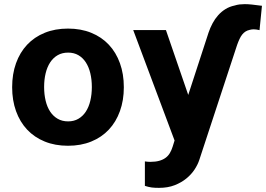

<svg xmlns="http://www.w3.org/2000/svg" viewBox="-20 -690 1279 923"><path d="M38.4 -270.6Q38.4 -334.2 57 -386Q75.6 -437.9 110.4 -475Q145.2 -512.1 195 -532.3Q244.7 -552.6 306.8 -552.6Q369 -552.6 418.7 -532.3Q468.4 -512.1 503.2 -475Q538 -437.9 556.6 -386Q575.3 -334.2 575.3 -270.6Q575.3 -207.7 556.6 -155.9Q538 -104 503.2 -66.9Q468.4 -29.8 418.7 -9.6Q369 10.7 306.8 10.7Q244.7 10.7 195 -9.6Q145.2 -29.8 110.4 -66.9Q75.6 -104 57 -155.9Q38.4 -207.7 38.4 -270.6ZM777.7 -545.5 884.9 -233.7 982.6 -533.4Q990.4 -556.5 1001.8 -577.8Q1013.1 -599.1 1028.6 -616.5Q1044 -633.9 1063.7 -646.1Q1083.5 -658.4 1107.6 -663.4Q1120 -667.3 1131.9 -668.7Q1143.8 -670.1 1156.6 -670.1Q1172.9 -670.1 1191.9 -668Q1210.9 -665.8 1235.4 -662.6L1239.3 -662.3L1227.6 -545.1Q1212 -549 1199.6 -549Q1189.6 -549 1180.8 -546.5Q1169 -544 1160.2 -538.4Q1151.3 -532.7 1144.4 -524Q1137.4 -515.3 1131.6 -502.8Q1125.7 -490.4 1120 -474.4L938.2 78.5Q931.1 100.5 915.7 124.3Q900.2 148.1 876.2 167.8Q852.3 187.5 819.6 200.3Q786.9 213.1 744.7 213.1Q734.4 213.1 725.9 212.7Q717.3 212.4 709.3 211.3Q701.3 210.2 693.5 208.3Q685.7 206.3 676.5 203.5V85.9Q683.2 87 689.3 87.5Q695.3 88.1 702.4 88.1Q727.3 88.1 745.2 83.1Q763.1 78.1 775.9 68.7Q788.7 59.3 796.7 45.6Q804.7 32 810 14.9L819.2 -14.6L620.4 -545.5ZM192.1 -271.7Q192.1 -236.2 199.4 -205.8Q206.7 -175.4 221.2 -153.4Q235.8 -131.4 257.3 -119Q278.8 -106.5 307.5 -106.5Q335.6 -106.5 356.9 -119Q378.2 -131.4 392.6 -153.4Q407 -175.4 414.2 -205.8Q421.5 -236.2 421.5 -271.7Q421.5 -307.5 414.2 -337.7Q407 -367.9 392.6 -390.1Q378.2 -412.3 356.9 -424.7Q335.6 -437.1 307.5 -437.1Q278.8 -437.1 257.3 -424.7Q235.8 -412.3 221.2 -390.1Q206.7 -367.9 199.4 -337.7Q192.1 -307.5 192.1 -271.7Z"/></svg>

Font: Cannonade
Style: Bold
Weight: 700
Designer: Rasmus Andersson
Foundry: rsms
Version: Version 3.012;git-f93a4a705